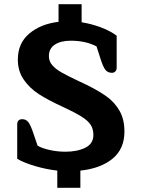

<svg xmlns="http://www.w3.org/2000/svg" viewBox="-20 -801 730 915"><path d="M253 12Q200 6 147.5 -9.5Q95 -25 62 -44V-209Q62 -220 68 -226.5Q74 -233 86 -233Q104 -233 115 -219Q126 -205 140 -163L159 -107Q178 -95 215.5 -86.5Q253 -78 292 -78Q348 -78 386.5 -97Q425 -116 425 -158Q425 -187 411.5 -207Q398 -227 367.5 -246Q337 -265 277 -293Q211 -323 166.5 -351.5Q122 -380 93.5 -421Q65 -462 65 -517Q65 -595 119.5 -641Q174 -687 259 -697V-781H369V-695Q417 -687 461 -670.5Q505 -654 536 -631V-478Q536 -468 530 -461Q524 -454 513 -454Q494 -454 482.5 -468Q471 -482 458 -524L440 -580Q388 -607 317 -607Q270 -607 241.5 -588.5Q213 -570 213 -533Q213 -509 229 -490.5Q245 -472 272 -456.5Q299 -441 356 -414Q367 -409 376.5 -404.5Q386 -400 394 -396Q451 -368 489 -340.5Q527 -313 550 -272.5Q573 -232 573 -174Q573 -91 516 -44.5Q459 2 363 12V94H253Z"/></svg>

Font: Maitree
Style: Bold
Weight: 700
Designer: CadsonDemak Team
Foundry: CadsonDemak
Version: Version 1.002